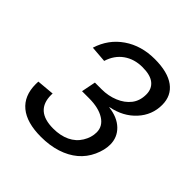

<svg xmlns="http://www.w3.org/2000/svg" viewBox="-180 -810 961 961"><g transform="rotate(45 300.0 -329.5)"><path d="M250 9.8Q149.4 9.8 97.2 -33.2Q44.9 -76.2 44.9 -158.7Q44.9 -172.4 45.4 -176.8L138.2 -185.1L137.7 -174.8Q137.7 -63 264.2 -63Q314.5 -63 352.1 -80.8Q389.6 -98.6 410.6 -133.1Q431.6 -167.5 431.6 -203.6Q431.6 -247.1 391.4 -272.2Q351.1 -297.4 283.7 -297.4H233.9L249 -373.5H296.9Q343.8 -373.5 384.5 -390.4Q425.3 -407.2 449.2 -437.7Q473.1 -468.3 473.1 -513.2Q473.1 -552.7 446 -574.7Q418.9 -596.7 363.3 -596.7Q305.2 -596.7 263.4 -566.9Q221.7 -537.1 205.1 -482.9L118.2 -489.7Q144.5 -573.7 213.9 -621.3Q283.2 -668.9 377.9 -668.9Q469.7 -668.9 518.1 -633.3Q566.4 -597.7 566.4 -532.7Q566.4 -460.9 517.3 -407.5Q468.3 -354 388.2 -338.4L387.7 -336.4Q450.7 -329.1 486.8 -294.2Q522.9 -259.3 522.9 -208Q522.9 -169.4 503.2 -126Q483.4 -82.5 447.8 -52.5Q412.1 -22.5 361.8 -6.3Q311.5 9.8 250 9.8Z"/></g></svg>

Font: Cousine
Style: Italic
Weight: 400
Italic angle: -12°
Monospace: yes
Designer: Steve Matteson
Foundry: Monotype Imaging Inc.
Version: Version 1.21